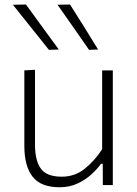

<svg xmlns="http://www.w3.org/2000/svg" viewBox="-20 -798 592 828"><path d="M237 9.5Q155.5 9.5 120.2 -36.5Q85 -82.5 85 -168V-494.5L131 -497V-174.5Q131 -106 156 -71Q181 -36 246.5 -36Q303 -36 346 -70.8Q389 -105.5 420.5 -154.5V-494.5H466.5V0H423.5L423 -92H416Q400.5 -70.5 375.2 -47Q350 -23.5 315.2 -7Q280.5 9.5 237 9.5ZM191 -583Q152 -631.5 113.5 -680Q75 -728 35.5 -777.5L92 -778.5Q126.5 -731 162.2 -682Q198 -633 233.5 -584.5ZM364 -583Q330.5 -631.5 296.5 -680Q262.5 -728 228 -777.5L282 -778.5Q312 -731 342.5 -682.5Q372.5 -633.5 403 -584.5Z"/></svg>

Font: Heraclito ExtraLight
Style: Regular
Weight: 200
Designer: Kostas Bartsokas (font) & Cristiano Sobral (main changes)
Foundry: Kostas Bartsokas (font) & Cristiano Sobral (main changes)
Version: Version 1.00;July 8, 2020;FontCreator 13.0.0.2655 64-bit